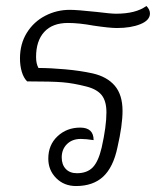

<svg xmlns="http://www.w3.org/2000/svg" viewBox="-20 -615 548 644"><path d="M142 -83Q142 -129 173 -158Q204 -187 249 -187Q294 -187 294 -145Q268 -149 251 -149Q222 -149 204.5 -131.5Q187 -114 187 -87Q187 -63 200.5 -48.5Q214 -34 238 -34Q272 -34 291 -53.5Q310 -73 321 -120Q337 -191 337 -238Q337 -276 321 -296Q305 -316 269 -325Q226 -336 190 -339Q154 -342 71 -342Q59 -354 53 -374.5Q47 -395 47 -419Q47 -468 70 -505Q93 -542 131.5 -562Q170 -582 214 -582Q239 -582 304 -575Q352 -569 369 -569Q436 -569 471 -595Q483 -583 483 -570Q483 -547 451 -534Q419 -521 372 -521Q348 -521 294 -529Q245 -538 208 -538Q156 -538 128.5 -508Q101 -478 101 -424Q101 -401 109 -387Q148 -387 198.5 -382.5Q249 -378 290 -369Q339 -358 365 -327.5Q391 -297 391 -243Q391 -195 374 -121Q360 -54 326 -22.5Q292 9 235 9Q195 9 168.5 -17.5Q142 -44 142 -83Z"/></svg>

Font: Krub Light
Style: Italic
Weight: 300
Italic angle: -8°
Designer: Ekaluck Peanpanawate
Foundry: Cadson Demak Co.,Ltd.
Version: Version 1.000; ttfautohint (v1.6)